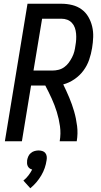

<svg xmlns="http://www.w3.org/2000/svg" viewBox="-20 -755 540 1026"><path d="M6 0 127 -735H308Q338 -735 366 -728Q394 -721 416 -705Q438 -689 452 -665Q466 -641 472.5 -613.5Q479 -586 478 -557Q477 -528 472 -498Q467 -467 456.5 -436Q446 -405 426 -378Q406 -351 377.5 -331.5Q349 -312 318 -304Q335 -269 350 -233.5Q365 -198 376 -160Q387 -122 392 -81.5Q397 -41 390 0H299Q306 -41 300.5 -80.5Q295 -120 283.5 -157Q272 -194 256 -229Q240 -264 222 -298H146L97 0ZM159 -378H260Q276 -378 292.5 -382Q309 -386 323 -396Q337 -406 347 -419.5Q357 -433 365 -448.5Q373 -464 377 -479.5Q381 -495 383 -511Q386 -527 387 -543.5Q388 -560 386.5 -576Q385 -592 380 -606.5Q375 -621 364.5 -632.5Q354 -644 339.5 -649.5Q325 -655 308 -655H205ZM142 251 105 210Q120 198 131.5 183Q143 168 152 151Q144 149 138 144.5Q132 140 128.5 133Q125 126 124.5 117.5Q124 109 125 101Q127 90 131.5 80Q136 70 145 62.5Q154 55 165 52Q176 49 186 49Q196 49 206 52Q216 55 222 62.5Q228 70 229.5 80Q231 90 229 101Q226 122 219 142.5Q212 163 200.5 182.5Q189 202 174.5 219Q160 236 142 251Z"/></svg>

Font: Iosevka Curly Medium
Style: Italic
Weight: 500
Italic angle: -9°
Monospace: yes
Designer: Belleve Invis
Foundry: Belleve Invis
Version: Version 22.1.2; ttfautohint (v1.8.4)